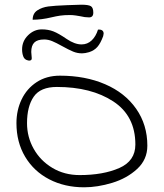

<svg xmlns="http://www.w3.org/2000/svg" viewBox="-20 -796 697 817"><path d="M50 -272Q50 -327 72 -373Q94 -419 136 -446.5Q178 -474 235 -474Q343 -474 427.5 -437.5Q512 -401 559.5 -333Q607 -265 607 -176Q607 -117 563.5 -77Q520 -37 457.5 -18Q395 1 338 1Q255 1 189.5 -33Q124 -67 87 -129Q50 -191 50 -272ZM556 -181Q556 -303 462 -364.5Q368 -426 222 -426Q152 -426 123.5 -384.5Q95 -343 95 -272Q95 -213 123.5 -162.5Q152 -112 203 -81.5Q254 -51 319 -51Q419 -51 487.5 -81Q556 -111 556 -181ZM74 -586Q74 -621 99.5 -646Q125 -671 158 -671Q185 -671 207 -662.5Q229 -654 264 -630Q298 -607 327 -607Q352 -607 370 -624Q388 -641 397 -670Q409 -671 415 -666.5Q421 -662 421 -653Q421 -650 419 -642Q408 -612 394.5 -596.5Q381 -581 359 -574Q342 -569 329 -569Q309 -569 291 -576.5Q273 -584 244 -600Q219 -614 202 -621Q185 -628 168 -628Q139 -628 126 -615Q113 -602 113 -575Q113 -568 115 -550V-547Q115 -541 109.5 -539Q104 -537 99 -539Q84 -542 79 -556Q74 -569 74 -586ZM265 -774Q315 -776 326 -776Q357 -776 367 -769.5Q377 -763 377 -742Q377 -722 359 -722Q341 -722 321 -727Q316 -728 303 -730Q290 -732 278 -732Q253 -732 236 -729.5Q219 -727 198 -722Q156 -712 119 -712Q119 -739 139 -752Q159 -765 185.5 -768.5Q212 -772 265 -774Z"/></svg>

Font: Indie Flower
Style: Regular
Weight: 400
Designer: Kimberly Geswein
Foundry: Kimberly Geswein
Version: Version 2.000